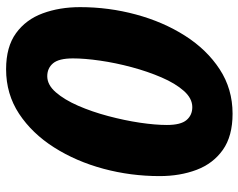

<svg xmlns="http://www.w3.org/2000/svg" viewBox="-98 -692 802 646"><g transform="rotate(-90 303.0 -369.0)"><path d="M243.5 12.5Q168 12.5 121.8 -20.2Q75.5 -53 54.5 -108.8Q33.5 -164.5 33.5 -233Q33.5 -330 58.2 -422Q83 -514 130 -588Q177 -662 243.2 -705.8Q309.5 -749.5 393 -749.5Q468.5 -749.5 514.5 -716Q560.5 -682.5 581.2 -626Q602 -569.5 602 -500.5Q602 -404 577.2 -312.5Q552.5 -221 505.8 -147.5Q459 -74 392.8 -30.8Q326.5 12.5 243.5 12.5ZM265.5 -123Q295 -123 320.2 -151.5Q345.5 -180 365.5 -226.5Q385.5 -273 400 -327Q414.5 -381 422 -433.2Q429.5 -485.5 429.5 -524.5Q429.5 -572 413 -591.5Q396.5 -611 369.5 -611Q340.5 -611 315.5 -582.2Q290.5 -553.5 270.2 -507Q250 -460.5 235.5 -406Q221 -351.5 213.2 -299.5Q205.5 -247.5 205.5 -208.5Q205.5 -162 222 -142.5Q238.5 -123 265.5 -123Z"/></g></svg>

Font: Epilogue ExtraBold
Style: Italic
Weight: 800
Italic angle: -12°
Designer: Tyler Finck
Foundry: Etcetera Type Co
Version: Version 2.111; ttfautohint (v1.8.3)